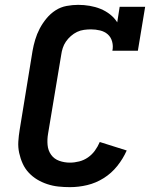

<svg xmlns="http://www.w3.org/2000/svg" viewBox="-20 -763 640 791"><path d="M268 8Q244 8 220.5 5.5Q197 3 174.5 -4.5Q152 -12 133 -23.5Q114 -35 98.5 -51.5Q83 -68 73.5 -89Q64 -110 59 -133Q54 -156 55.5 -180Q57 -204 61 -228L114 -553Q118 -576 125 -599.5Q132 -623 143.5 -645Q155 -667 171.5 -687Q188 -707 209 -720.5Q230 -734 254.5 -738.5Q279 -743 302 -743Q326 -743 349.5 -739Q373 -735 394 -726.5Q415 -718 433 -704Q451 -690 463 -671L473 -735H578L548 -554H443Q447 -573 442 -591.5Q437 -610 424 -621.5Q411 -633 392.5 -637.5Q374 -642 355 -642Q341 -642 326 -640Q311 -638 297.5 -631.5Q284 -625 272 -614.5Q260 -604 251.5 -591.5Q243 -579 238.5 -565Q234 -551 232 -536L178 -212Q174 -189 176 -166Q178 -143 190.5 -125.5Q203 -108 224 -100.5Q245 -93 268 -93Q287 -93 306.5 -98Q326 -103 342.5 -114.5Q359 -126 371 -142.5Q383 -159 391 -178L502 -143Q487 -109 463 -79Q439 -49 407 -29Q375 -9 339.5 -0.5Q304 8 268 8Z"/></svg>

Font: Iosevka Curly Slab Extended
Style: Bold Italic
Weight: 700
Width: 7
Italic angle: -9°
Monospace: yes
Designer: Belleve Invis
Foundry: Belleve Invis
Version: Version 11.0.0; ttfautohint (v1.8.3)